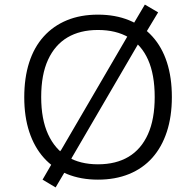

<svg xmlns="http://www.w3.org/2000/svg" viewBox="-20 -777 857 839"><path d="M408 8Q333 8 273 -16.5Q213 -41 171.5 -87.5Q130 -134 108 -200.5Q86 -267 86 -352Q86 -437 107.5 -504Q129 -571 171 -617.5Q213 -664 272.5 -688.5Q332 -713 408 -713Q484 -713 544 -688.5Q604 -664 646 -617.5Q688 -571 709.5 -504.5Q731 -438 731 -353Q731 -268 709 -201Q687 -134 645.5 -87.5Q604 -41 544 -16.5Q484 8 408 8ZM408 -59Q487 -59 542 -92Q597 -125 626.5 -190.5Q656 -256 656 -353Q656 -451 627 -516Q598 -581 542.5 -613.5Q487 -646 408 -646Q330 -646 275 -613.5Q220 -581 190 -516Q160 -451 160 -353Q160 -256 190 -190.5Q220 -125 275 -92Q330 -59 408 -59ZM223 42 166 8 220 -85 248 -123 542 -627 558 -664 613 -757 671 -723 615 -630 588 -592 294 -88 278 -51Z"/></svg>

Font: Nunito Sans 6pt Light
Style: Regular
Weight: 300
Version: Version 3.101;gftools[0.9.27]